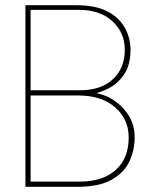

<svg xmlns="http://www.w3.org/2000/svg" viewBox="-20 -720 590 740"><path d="M78 0V-700H273Q348 -700 394 -676Q440 -652 461.5 -612.5Q483 -573 483 -528Q483 -471 459.5 -435Q436 -399 399.5 -380Q363 -361 324 -355V-364Q367 -363 407 -340.5Q447 -318 473 -279.5Q499 -241 499 -191Q499 -142 479 -98.5Q459 -55 410.5 -27.5Q362 0 278 0ZM98 -20H287Q376 -20 426 -65Q476 -110 476 -190Q476 -261 423.5 -306.5Q371 -352 282 -352H98ZM98 -372H286Q370 -372 415.5 -415Q461 -458 461 -528Q461 -594 413.5 -638Q366 -682 283 -682H98Z"/></svg>

Font: DM Sans 9pt Thin
Style: Regular
Weight: 250
Version: Version 4.004;gftools[0.9.30]